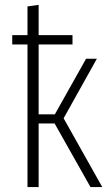

<svg xmlns="http://www.w3.org/2000/svg" viewBox="-20 -761 449 781"><path d="M238.8 -279.8 396 0H348.1L202.1 -258.8H137.2V0H91.8V-580.1H29.8V-618.2H91.8V-734.9L137.2 -741.2V-618.2H274.9V-580.1H137.2V-295.9H203.1L330.1 -522H374Z"/></svg>

Font: Fira Sans Compressed ExtraLight
Style: Regular
Weight: 250
Width: 1
Designer: Carrois Corporate & Edenspiekermann AG
Foundry: Carrois Corporate GbR & Edenspiekermann AG
Version: Version 4.203;PS 004.203;hotconv 1.0.88;makeotf.lib2.5.64775